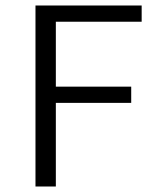

<svg xmlns="http://www.w3.org/2000/svg" viewBox="-20 -678 581 698"><path d="M495 -599H183V-363H457V-304H183V0H109V-658H495Z"/></svg>

Font: EauTestInfant
Style: Regular
Weight: 400
Designer: Christian Thalmann (Catharsis Fonts)
Version: Version 0.001;PS 000.001;hotconv 1.0.88;makeotf.lib2.5.64775